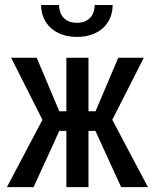

<svg xmlns="http://www.w3.org/2000/svg" viewBox="-20 -764 640 784"><path d="M369.6 -229.5 474.6 0H584L438.5 -274.9L567.4 -528.3H462.9L370.1 -309.6H341.3V-528.3H251V-309.6H222.2L129.9 -528.3H25.4L153.3 -274.9L8.3 0H117.2L222.2 -229.5H251V0H341.3V-229.5ZM439.9 -743.7H366.7Q366.7 -729 362.3 -715.6Q357.9 -702.1 349.1 -692.4Q340.3 -682.6 326.9 -676.8Q313.5 -670.9 294.4 -670.9Q274.9 -670.9 261.2 -676.8Q247.6 -682.6 238.8 -692.4Q230 -702.1 225.6 -715.6Q221.2 -729 221.2 -743.7H147.9Q147.9 -714.8 158.4 -690.7Q168.9 -666.5 188 -649.4Q207 -632.3 233.9 -622.8Q260.7 -613.3 294.4 -613.3Q327.6 -613.3 354.5 -622.8Q381.3 -632.3 400.4 -649.4Q419.4 -666.5 429.7 -690.7Q439.9 -714.8 439.9 -743.7Z"/></svg>

Font: RobotoMono Nerd Font
Style: Regular
Weight: 400
Monospace: yes
Designer: Google
Version: Version 3.000;Nerd Fonts 3.2.1